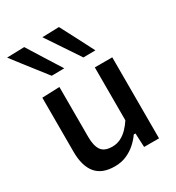

<svg xmlns="http://www.w3.org/2000/svg" viewBox="-187 -893 937 1020"><g transform="rotate(-30 281.5 -383.0)"><path d="M218 12Q140.5 12 103.2 -33.2Q66 -78.5 66 -165.5Q66 -198.5 66 -223Q66 -247.5 66 -272Q66 -318 66 -355.5Q66 -393 66 -427Q66 -461 66 -497L173 -501Q173 -446.5 173 -394Q173 -341.5 173 -284V-194Q173 -140.5 191.8 -113Q210.5 -85.5 259.5 -85.5Q287 -85.5 310.5 -97.2Q334 -109 353.2 -128.8Q372.5 -148.5 388 -172.5V-284Q388 -341.5 388 -392.2Q388 -443 388 -497H495Q495 -443 495 -390.8Q495 -338.5 495 -272V-218Q495 -156.5 495 -105.5Q495 -54.5 495 0H403.5L399.5 -85H389Q373 -61.5 348.5 -39.2Q324 -17 291.5 -2.5Q259 12 218 12ZM167.5 -573Q142 -606 115.8 -639.2Q89.5 -672.5 63.2 -706.5Q37 -740.5 10.5 -775L117 -778Q148.5 -727.5 180.5 -676.2Q212.5 -625 245 -574ZM362 -573Q340 -606 317.8 -639.2Q295.5 -672.5 272.8 -706.5Q250 -740.5 227 -775L330 -778Q356.5 -727.5 383 -676.8Q409.5 -626 436 -574Z"/></g></svg>

Font: Commissioner Thin Medium
Style: Regular
Weight: 500
Version: Version 1.000